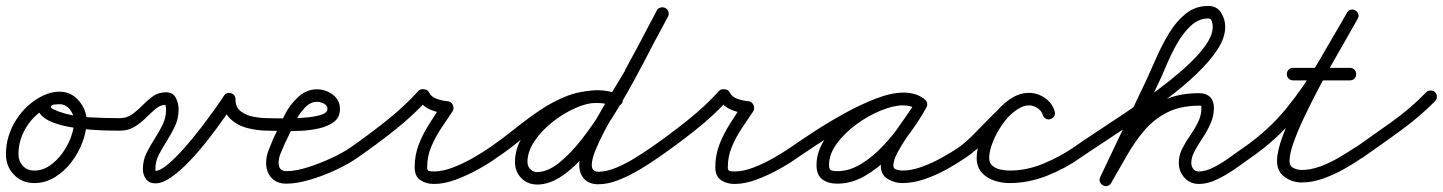

<svg xmlns="http://www.w3.org/2000/svg" viewBox="-31 -589 4847 645"><path d="M116 -269Q123 -272 131.5 -269Q140 -266 143 -258Q147 -250 144 -242Q141 -234 133 -230Q88 -209 59.5 -165Q31 -121 31 -71Q31 -48 45.5 -32Q60 -16 84 -16Q112 -16 136 -32.5Q160 -49 178.5 -74.5Q197 -100 207.5 -129Q218 -158 218 -183Q218 -203 204 -221Q190 -239 169 -239Q164 -239 153 -238Q142 -237 140 -231Q140 -231 140 -231Q140 -231 140 -231Q138 -227 149.5 -221.5Q161 -216 164 -215Q211 -198 266.5 -195Q322 -192 371 -192Q371 -192 371 -192Q371 -192 371 -192Q380 -192 386 -186Q392 -180 392 -171Q392 -162 386 -156Q380 -150 371 -150Q359 -150 332.5 -150.5Q306 -151 272.5 -153.5Q239 -156 205 -162Q171 -168 144.5 -178.5Q118 -189 105 -205Q92 -221 100 -245Q100 -245 100 -245Q100 -245 100 -245Q108 -267 128.5 -274Q149 -281 169 -281Q208 -281 234 -250.5Q260 -220 260 -183Q260 -149 246.5 -112.5Q233 -76 209 -44.5Q185 -13 153 6.5Q121 26 84 26Q43 26 16 -2Q-11 -30 -11 -71Q-11 -133 24 -187.5Q59 -242 116 -269Q116 -269 116 -269Q116 -269 116 -269Z M350 -171Q350 -180 356 -186Q362 -192 371 -192Q395 -192 413 -205Q431 -218 447.5 -235Q464 -252 482.5 -265.5Q501 -279 527 -279Q550 -279 559.5 -260.5Q569 -242 569 -222Q569 -191 557 -165.5Q545 -140 530 -116.5Q515 -93 503 -70Q491 -47 491 -21Q491 -14 492 -14Q491 -15 491 -15Q507 -15 532.5 -36.5Q558 -58 587 -90.5Q616 -123 643.5 -159Q671 -195 692 -224.5Q713 -254 721 -267Q729 -280 745 -276Q760 -271 760 -256Q760 -228 778.5 -214.5Q797 -201 822 -196.5Q847 -192 869 -192Q878 -192 884 -186Q890 -180 890 -171Q890 -162 884 -156Q878 -150 869 -150Q834 -150 799.5 -159Q765 -168 741.5 -191Q718 -214 718 -256Q718 -264 725.5 -265.5Q733 -267 741 -264Q750 -262 755.5 -256.5Q761 -251 757 -245Q745 -226 722 -193Q699 -160 669.5 -122Q640 -84 608 -50Q576 -16 545.5 5.5Q515 27 491 27Q470 27 459.5 12.5Q449 -2 449 -21Q449 -50 461 -74.5Q473 -99 488 -122Q503 -145 515 -169.5Q527 -194 527 -222Q527 -225 525.5 -231.5Q524 -238 526 -237Q526 -237 527 -237Q527 -237 527 -237Q508 -237 492 -223.5Q476 -210 459 -193Q442 -176 421 -163Q400 -150 371 -150Q362 -150 356 -156Q350 -162 350 -171Z M848 -171Q848 -180 854 -186Q860 -192 869 -192Q876 -192 898.5 -191.5Q921 -191 949.5 -191.5Q978 -192 1005.5 -195Q1033 -198 1051 -204.5Q1069 -211 1069 -223Q1069 -235 1057 -241Q1045 -247 1034 -247Q1011 -247 992 -226Q973 -205 964 -186Q954 -166 944.5 -145.5Q935 -125 925 -105Q919 -91 912 -74.5Q905 -58 905 -42Q905 -14 931 -14Q962 -14 1003 -27Q1044 -40 1083.5 -58.5Q1123 -77 1147 -94Q1147 -94 1147 -94Q1147 -94 1147 -94Q1154 -99 1162.5 -97.5Q1171 -96 1176 -89Q1181 -82 1179.5 -73.5Q1178 -65 1171 -60Q1143 -40 1100 -19.5Q1057 1 1011.5 14.5Q966 28 931 28Q899 28 881 8.5Q863 -11 863 -42Q863 -63 871 -83.5Q879 -104 887 -123Q897 -143 906.5 -163.5Q916 -184 926 -204Q941 -235 969.5 -262Q998 -289 1034 -289Q1063 -289 1087 -271Q1111 -253 1111 -223Q1111 -195 1091.5 -180Q1072 -165 1042 -158Q1012 -151 978.5 -149.5Q945 -148 915.5 -149Q886 -150 869 -150Q860 -150 854 -156Q848 -162 848 -171Z M1171 -60Q1164 -55 1155.5 -56.5Q1147 -58 1142 -65Q1137 -72 1138.5 -80.5Q1140 -89 1147 -94Q1206 -135 1266.5 -183Q1327 -231 1375 -284Q1382 -291 1394 -289Q1406 -288 1410 -279Q1418 -263 1437.5 -256.5Q1457 -250 1473 -249Q1484 -248 1490 -237Q1495 -225 1490 -216Q1471 -188 1451 -158Q1431 -128 1417.5 -95.5Q1404 -63 1404 -27Q1404 -16 1410.5 -14.5Q1417 -13 1427 -13Q1456 -13 1491 -26.5Q1526 -40 1559 -59Q1592 -78 1615 -94Q1615 -94 1615 -94Q1615 -94 1615 -94Q1622 -99 1630.5 -97.5Q1639 -96 1644 -89Q1649 -82 1647.5 -73.5Q1646 -65 1639 -60Q1613 -41 1576 -20.5Q1539 0 1500 14.5Q1461 29 1427 29Q1400 29 1381 16Q1362 3 1362 -27Q1362 -68 1376 -104Q1390 -140 1411.5 -173.5Q1433 -207 1454 -240Q1457 -244 1462 -239.5Q1467 -235 1471 -227Q1475 -220 1475.5 -213.5Q1476 -207 1471 -207Q1442 -209 1414 -221Q1386 -233 1372 -261Q1370 -265 1376.5 -266Q1383 -267 1390 -266Q1398 -265 1404 -262Q1410 -259 1407 -256Q1357 -201 1294.5 -151.5Q1232 -102 1171 -60Q1171 -60 1171 -60Q1171 -60 1171 -60Z M1639 -60Q1632 -55 1623.5 -56.5Q1615 -58 1610 -65Q1605 -72 1606.5 -80.5Q1608 -89 1615 -94Q1657 -123 1698 -156Q1739 -189 1782.5 -218.5Q1826 -248 1873.5 -266.5Q1921 -285 1976 -285Q1994 -285 2011.5 -281.5Q2029 -278 2046 -273Q2055 -270 2059 -262.5Q2063 -255 2060 -247Q2057 -238 2049.5 -234Q2042 -230 2034 -233Q2020 -237 2005.5 -240Q1991 -243 1976 -243Q1925 -243 1880.5 -225Q1836 -207 1795.5 -178.5Q1755 -150 1716.5 -118Q1678 -86 1639 -60Q1639 -60 1639 -60Q1639 -60 1639 -60ZM2047 -273Q2055 -270 2059 -262Q2063 -254 2060 -246Q2057 -238 2049 -234Q2041 -230 2033 -233Q2018 -239 2005 -241.5Q1992 -244 1976 -244Q1943 -244 1903 -226.5Q1863 -209 1826 -180Q1789 -151 1765 -115.5Q1741 -80 1741 -45Q1741 -27 1755 -17Q1762 -11 1773 -11Q1808 -11 1846.5 -41.5Q1885 -72 1924 -122Q1963 -172 2000 -232Q2037 -292 2070 -353.5Q2103 -415 2130 -467.5Q2157 -520 2176 -553Q2180 -561 2188.5 -563.5Q2197 -566 2204 -561Q2212 -557 2214.5 -548.5Q2217 -540 2212 -533Q2191 -495 2162.5 -439Q2134 -383 2099.5 -319.5Q2065 -256 2026 -194Q1987 -132 1945 -81Q1903 -30 1859.5 0.5Q1816 31 1773 31Q1748 31 1729 17Q1699 -6 1699 -45Q1699 -90 1726 -133Q1753 -176 1796 -210.5Q1839 -245 1886.5 -265.5Q1934 -286 1976 -286Q2011 -286 2047 -273Q2047 -273 2047 -273Q2047 -273 2047 -273ZM2175 -553Q2179 -561 2187.5 -563.5Q2196 -566 2204 -562Q2212 -558 2214.5 -549.5Q2217 -541 2213 -533Q2186 -483 2159 -432.5Q2132 -382 2105 -332Q2105 -332 2105 -332Q2105 -332 2105 -332Q2094 -312 2075.5 -281.5Q2057 -251 2036.5 -215.5Q2016 -180 1998 -145.5Q1980 -111 1968.5 -82Q1957 -53 1957 -35Q1957 -12 1979 -12Q2007 -12 2040 -26Q2073 -40 2103.5 -59Q2134 -78 2157 -94Q2164 -99 2172.5 -97.5Q2181 -96 2186 -89Q2191 -82 2189.5 -73.5Q2188 -65 2181 -60Q2154 -41 2120 -20.5Q2086 0 2049 15Q2012 30 1979 30Q1949 30 1932 12.5Q1915 -5 1915 -35Q1915 -65 1932 -106.5Q1949 -148 1975 -194Q2001 -240 2026.5 -281.5Q2052 -323 2069 -352Q2069 -352 2068 -352Q2068 -352 2068 -352Q2095 -402 2122 -452Q2149 -502 2175 -553Q2175 -553 2175 -553Q2175 -553 2175 -553Z M2181 -60Q2174 -55 2165.5 -56.5Q2157 -58 2152 -65Q2147 -72 2148.5 -80.5Q2150 -89 2157 -94Q2216 -135 2276.5 -183Q2337 -231 2385 -284Q2392 -291 2404 -289Q2416 -288 2420 -279Q2428 -263 2447.5 -256.5Q2467 -250 2483 -249Q2494 -248 2500 -237Q2505 -225 2500 -216Q2481 -188 2461 -158Q2441 -128 2427.5 -95.5Q2414 -63 2414 -27Q2414 -16 2420.5 -14.5Q2427 -13 2437 -13Q2466 -13 2501 -26.5Q2536 -40 2569 -59Q2602 -78 2625 -94Q2625 -94 2625 -94Q2625 -94 2625 -94Q2632 -99 2640.5 -97.5Q2649 -96 2654 -89Q2659 -82 2657.5 -73.5Q2656 -65 2649 -60Q2623 -41 2586 -20.5Q2549 0 2510 14.5Q2471 29 2437 29Q2410 29 2391 16Q2372 3 2372 -27Q2372 -68 2386 -104Q2400 -140 2421.5 -173.5Q2443 -207 2464 -240Q2467 -244 2472 -239.5Q2477 -235 2481 -227Q2485 -220 2485.5 -213.5Q2486 -207 2481 -207Q2452 -209 2424 -221Q2396 -233 2382 -261Q2380 -265 2386.5 -266Q2393 -267 2400 -266Q2408 -265 2414 -262Q2420 -259 2417 -256Q2367 -201 2304.5 -151.5Q2242 -102 2181 -60Q2181 -60 2181 -60Q2181 -60 2181 -60Z M2620 -65Q2615 -72 2616.5 -80.5Q2618 -89 2625 -94Q2658 -117 2705.5 -148Q2753 -179 2806.5 -208.5Q2860 -238 2912 -258Q2964 -278 3005 -278Q3022 -278 3039.5 -273.5Q3057 -269 3072 -258Q3080 -252 3081 -244Q3082 -236 3078 -230Q3073 -223 3065.5 -220.5Q3058 -218 3049 -223Q3028 -235 3003 -235Q2970 -235 2927.5 -217.5Q2885 -200 2845.5 -171Q2806 -142 2780 -106.5Q2754 -71 2754 -34Q2754 -20 2761 -17Q2768 -14 2782 -14Q2822 -14 2861.5 -38Q2901 -62 2936 -99.5Q2971 -137 2999.5 -177Q3028 -217 3045 -248Q3050 -257 3058 -258.5Q3066 -260 3073 -256Q3080 -253 3083 -245Q3086 -237 3081 -228Q3071 -209 3053 -183Q3035 -157 3016 -129Q2997 -101 2983.5 -75.5Q2970 -50 2970 -32Q2970 -22 2981.5 -19Q2993 -16 3000 -16Q3031 -16 3065.5 -28.5Q3100 -41 3132.5 -59Q3165 -77 3190 -94Q3197 -99 3205.5 -97.5Q3214 -96 3219 -89Q3224 -82 3222.5 -73.5Q3221 -65 3214 -60Q3185 -40 3149 -20Q3113 0 3074.5 13Q3036 26 3000 26Q2974 26 2951 12Q2928 -2 2928 -32Q2928 -58 2941 -86Q2954 -114 2973.5 -142.5Q2993 -171 3012.5 -198Q3032 -225 3045 -248Q3050 -257 3058 -258.5Q3066 -260 3073 -256Q3080 -253 3083 -245Q3086 -237 3081 -228Q3061 -191 3029.5 -147Q2998 -103 2958 -63Q2918 -23 2873.5 2.5Q2829 28 2782 28Q2751 28 2731.5 13.5Q2712 -1 2712 -34Q2712 -80 2741 -123Q2770 -166 2815 -201Q2860 -236 2910.5 -256.5Q2961 -277 3003 -277Q3040 -277 3071 -259Q3079 -254 3079.5 -246Q3080 -238 3076 -231Q3072 -224 3064 -221Q3056 -218 3048 -224Q3038 -231 3027 -233.5Q3016 -236 3005 -236Q2977 -236 2940 -223Q2903 -210 2861.5 -189Q2820 -168 2779.5 -144Q2739 -120 2705 -97.5Q2671 -75 2649 -60Q2642 -55 2633.5 -56.5Q2625 -58 2620 -65Z M3185 -65Q3180 -72 3181.5 -80.5Q3183 -89 3190 -94Q3215 -112 3244 -142Q3273 -172 3304 -203Q3335 -234 3366 -255.5Q3397 -277 3426 -277Q3454 -277 3479 -259.5Q3504 -242 3512 -215Q3515 -207 3510.5 -199Q3506 -191 3498 -189Q3490 -186 3482 -190.5Q3474 -195 3472 -203Q3468 -217 3454 -226Q3440 -235 3426 -235Q3407 -235 3387.5 -222Q3368 -209 3349.5 -190Q3331 -171 3315 -151.5Q3299 -132 3286 -120Q3269 -104 3251 -88.5Q3233 -73 3214 -60Q3207 -55 3198.5 -56.5Q3190 -58 3185 -65ZM3498 -189Q3490 -186 3482 -190.5Q3474 -195 3472 -203Q3468 -217 3454 -226Q3440 -235 3426 -235Q3401 -235 3377.5 -216Q3354 -197 3334.5 -168.5Q3315 -140 3303.5 -110Q3292 -80 3292 -59Q3292 -41 3303 -32Q3314 -23 3330 -19.5Q3346 -16 3360 -16Q3418 -16 3473.5 -39Q3529 -62 3576 -94Q3583 -99 3591.5 -97.5Q3600 -96 3605 -89Q3610 -82 3608.5 -73.5Q3607 -65 3600 -60Q3548 -23 3486 1.5Q3424 26 3360 26Q3334 26 3308.5 17.5Q3283 9 3266.5 -10Q3250 -29 3250 -59Q3250 -89 3264.5 -126.5Q3279 -164 3304 -198.5Q3329 -233 3360.5 -255Q3392 -277 3426 -277Q3454 -277 3479 -260Q3504 -243 3512 -215Q3515 -207 3510.5 -199Q3506 -191 3498 -189Z M3571 -65Q3566 -72 3567.5 -80.5Q3569 -89 3576 -94Q3604 -114 3649 -143.5Q3694 -173 3747 -208.5Q3800 -244 3852 -282.5Q3904 -321 3947.5 -359.5Q3991 -398 4017 -434Q4043 -470 4043 -499Q4043 -505 4040.5 -516Q4038 -527 4028 -527Q3996 -527 3969.5 -502.5Q3943 -478 3922.5 -441.5Q3902 -405 3886.5 -367.5Q3871 -330 3858 -304Q3858 -304 3858 -304Q3858 -304 3858 -304Q3858 -304 3858 -304Q3858 -304 3858 -304Q3820 -222 3781 -140Q3742 -58 3703 24Q3703 24 3703 24Q3703 24 3703 24Q3699 32 3691 35Q3683 38 3675 34Q3667 30 3664 22Q3661 14 3665 6Q3704 -76 3743 -158Q3782 -240 3821 -322Q3821 -322 3821 -322Q3821 -322 3821 -322Q3821 -322 3821 -322Q3821 -322 3821 -322Q3836 -355 3854.5 -397Q3873 -439 3897 -478.5Q3921 -518 3953 -543.5Q3985 -569 4028 -569Q4057 -569 4071 -546.5Q4085 -524 4085 -499Q4085 -462 4058.5 -422Q4032 -382 3988 -340Q3944 -298 3890.5 -258Q3837 -218 3782 -181Q3727 -144 3679.5 -113Q3632 -82 3600 -60Q3593 -55 3584.5 -56.5Q3576 -58 3571 -65ZM3702 25Q3698 33 3689.5 35.5Q3681 38 3674 33Q3666 29 3663.5 20.5Q3661 12 3666 5Q3695 -48 3725 -98Q3755 -148 3791.5 -188Q3828 -228 3878 -252Q3928 -276 3998 -276Q4021 -276 4034 -263Q4047 -250 4047 -227Q4047 -199 4035.5 -173.5Q4024 -148 4009 -125.5Q3994 -103 3982.5 -82Q3971 -61 3971 -42Q3971 -30 3977.5 -21.5Q3984 -13 3997 -13Q4020 -13 4048.5 -28Q4077 -43 4103.5 -62.5Q4130 -82 4148 -94Q4148 -94 4148 -94Q4148 -94 4148 -94Q4155 -99 4163.5 -97.5Q4172 -96 4177 -89Q4182 -82 4180.5 -73.5Q4179 -65 4172 -60Q4150 -44 4120 -23Q4090 -2 4058 13.5Q4026 29 3997 29Q3967 29 3948 8Q3929 -13 3929 -42Q3929 -67 3940.5 -89.5Q3952 -112 3967 -133.5Q3982 -155 3993.5 -178Q4005 -201 4005 -227Q4005 -233 4004.5 -233.5Q4004 -234 3998 -234Q3935 -234 3890.5 -211.5Q3846 -189 3813.5 -151Q3781 -113 3755 -67Q3729 -21 3702 25Q3702 25 3702 25Q3702 25 3702 25Z M4172 -60Q4165 -55 4156.5 -56.5Q4148 -58 4143 -65Q4138 -72 4139.5 -80.5Q4141 -89 4148 -94Q4231 -152 4290 -224.5Q4349 -297 4397 -379Q4445 -461 4494 -546Q4499 -555 4507 -556.5Q4515 -558 4522 -554Q4529 -550 4532 -542.5Q4535 -535 4530 -526Q4518 -505 4497 -468Q4476 -431 4450 -385.5Q4424 -340 4398 -290.5Q4372 -241 4350 -194.5Q4328 -148 4314.5 -110Q4301 -72 4301 -48Q4301 -31 4314.5 -24.5Q4328 -18 4342 -18Q4372 -18 4404.5 -30Q4437 -42 4467.5 -60Q4498 -78 4522 -94Q4522 -94 4522 -94Q4522 -94 4522 -94Q4529 -99 4537.5 -97.5Q4546 -96 4551 -89Q4556 -82 4554.5 -73.5Q4553 -65 4546 -60Q4518 -40 4484 -21Q4450 -2 4413.5 11Q4377 24 4342 24Q4310 24 4284.5 5.5Q4259 -13 4259 -48Q4259 -81 4278 -132Q4297 -183 4326.5 -242.5Q4356 -302 4388.5 -361Q4421 -420 4449.5 -469Q4478 -518 4494 -546Q4499 -555 4507 -556.5Q4515 -558 4522 -554Q4529 -550 4532 -542.5Q4535 -535 4530 -526Q4480 -437 4430.5 -352.5Q4381 -268 4319 -193.5Q4257 -119 4172 -60Q4172 -60 4172 -60Q4172 -60 4172 -60ZM4313 -319Q4304 -319 4298 -325Q4292 -331 4292 -340Q4292 -349 4298 -355Q4304 -361 4313 -361Q4361 -361 4408.5 -361Q4456 -361 4504 -361Q4504 -361 4504 -361Q4504 -361 4504 -361Q4513 -361 4519 -355Q4525 -349 4525 -340Q4525 -331 4519 -325Q4513 -319 4504 -319Q4456 -319 4408.5 -319Q4361 -319 4313 -319Q4313 -319 4313 -319Q4313 -319 4313 -319Z M4517 -63Q4512 -71 4513.5 -79.5Q4515 -88 4522 -93Q4583 -136 4645.5 -180.5Q4708 -225 4760 -279Q4760 -279 4760 -279Q4760 -279 4760 -279Q4766 -285 4775 -285Q4784 -285 4790 -279Q4796 -273 4796 -264Q4796 -255 4790 -249Q4736 -195 4672.5 -149Q4609 -103 4546 -59Q4539 -54 4530.5 -55Q4522 -56 4517 -63Z"/></svg>

Font: FRB American Cursive Medium
Style: Italic
Weight: 500
Italic angle: -25°
Version: Version 2.0;Modular Font Editor K font №1